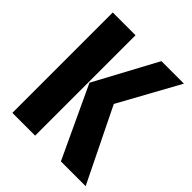

<svg xmlns="http://www.w3.org/2000/svg" viewBox="-192 -815 937 937"><g transform="rotate(45 276.0 -346.5)"><path d="M203.1 -692.9V0H45.9V-692.9ZM537.1 -692.9 365.2 -380.9 551.8 0H380.9L208 -370.1L381.8 -692.9Z"/></g></svg>

Font: Fira Sans Compressed
Style: Bold
Weight: 700
Width: 1
Designer: Carrois Corporate & Edenspiekermann AG
Foundry: Carrois Corporate GbR & Edenspiekermann AG
Version: Version 4.203;PS 004.203;hotconv 1.0.88;makeotf.lib2.5.64775